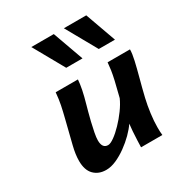

<svg xmlns="http://www.w3.org/2000/svg" viewBox="-182 -904 990 1048"><g transform="rotate(-30 313.0 -380.0)"><path d="M545.4 0H411.1Q411.1 -13.2 412.4 -41Q413.6 -68.8 415.5 -98.1Q417.5 -127.4 419.9 -144Q403.3 -119.1 376.2 -92Q349.1 -64.9 316.4 -41.3Q283.7 -17.6 250 -2.7Q216.3 12.2 186 12.2Q138.7 12.2 109.6 -17.1Q80.6 -46.4 80.6 -104.5Q80.6 -124 83.7 -147Q86.9 -169.9 93.3 -195.8L128.9 -338.4Q140.6 -384.8 147.2 -417.2Q153.8 -449.7 157.7 -493.2H297.9Q295.9 -465.8 289.1 -431.4Q282.2 -397 268.1 -347.7Q265.6 -338.9 258.8 -314Q252 -289.1 244.4 -257.8Q236.8 -226.6 231.2 -197.3Q225.6 -168 225.6 -150.4Q225.6 -100.1 262.2 -100.1Q276.9 -100.1 301.8 -117.9Q326.7 -135.7 354.5 -164.6Q382.3 -193.4 406.5 -226.6Q430.7 -259.8 444.3 -290.5Q460 -351.1 468 -386.7Q476.1 -422.4 479.5 -445.8Q482.9 -469.2 484.9 -493.2H626Q626 -467.8 616.5 -425.8Q606.9 -383.8 592.8 -331.5Q578.6 -279.3 564.9 -222.2Q555.2 -180.7 549.1 -134.3Q543 -87.9 543 -48.8Q543 -35.2 543.5 -22.9Q543.9 -10.7 545.4 0ZM371.1 -773.4H512.2L581.5 -580.1H479.5ZM166 -773.4H307.6L377 -580.1H274.4Z"/></g></svg>

Font: Andika
Style: Bold Italic
Weight: 700
Italic angle: -14°
Designer: Victor Gaultney, Annie Olsen, Julie Remington, Don Collingsworth, Eric Hays, Becca Hirsbrunner
Foundry: SIL International
Version: Version 6.101